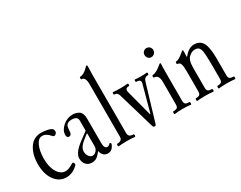

<svg xmlns="http://www.w3.org/2000/svg" viewBox="-86 -1172 2043 1628"><g transform="rotate(-30 935.5 -357.5)"><path d="M196 11Q127 11 83.5 -49Q40 -109 40 -206Q40 -302 81 -363.5Q122 -425 197 -425Q232 -425 265.5 -416Q299 -407 305 -392Q308 -386 308 -371Q308 -364 299.5 -354.5Q291 -345 282 -345Q272 -345 265 -354Q230 -397 191 -397Q152 -397 129.5 -346.5Q107 -296 107 -220Q107 -139 138 -88.5Q169 -38 217 -38Q246 -38 296 -69Q301 -73 306.5 -68.5Q312 -64 313.5 -56.5Q315 -49 312 -42Q260 11 196 11Z M445 11Q411 11 389.5 -12Q368 -35 368 -73Q368 -129 458 -195L533 -251V-349Q533 -392 477 -392Q436 -392 423 -368Q417 -361 414 -324Q414 -277 387 -277Q365 -277 365 -306Q365 -351 408 -388Q451 -425 504 -425Q541 -425 570 -405Q595 -385 595 -333V-94Q595 -39 625 -39Q638 -39 654 -56Q657 -61 664 -54Q670 -48 667 -43Q647 11 602 11Q552 11 538 -48Q511 -13 491.5 -1Q472 11 445 11ZM479 -37Q500 -37 516.5 -56Q533 -75 533 -98V-221L529 -225Q471 -182 450.5 -157Q430 -132 430 -104Q430 -78 445 -57.5Q460 -37 479 -37Z M711 4Q704 4 704 -8.5Q704 -21 711 -21Q759 -21 759 -61V-573Q759 -646 722 -646Q715 -646 715 -658Q715 -670 722 -670Q758 -670 801 -715Q809 -726 817 -726Q822 -726 822 -712Q820 -680 820 -636V-61Q820 -21 868 -21Q875 -21 875 -8.5Q875 4 868 4Q833 0 790 0Q746 0 711 4Z M1059 11Q1047 11 1042 -3L937 -360Q928 -395 898 -395Q891 -395 891 -406.5Q891 -418 898 -418Q933 -415 968 -415Q1004 -415 1039 -418Q1046 -418 1046 -406.5Q1046 -395 1039 -395Q998 -395 1008 -355L1075 -100H1080L1150 -358Q1160 -395 1113 -395Q1106 -395 1106 -406.5Q1106 -418 1113 -418Q1143 -415 1169 -415Q1198 -415 1227 -418Q1234 -418 1234 -406.5Q1234 -395 1227 -395Q1191 -395 1181 -360L1076 -8Q1072 11 1059 11Z M1286 -557Q1286 -575 1298.5 -587.5Q1311 -600 1328 -600Q1347 -600 1359.5 -587.5Q1372 -575 1372 -557Q1372 -538 1359 -525Q1346 -512 1328 -512Q1310 -512 1298 -525Q1286 -538 1286 -557ZM1259 5Q1253 5 1253 -8Q1253 -21 1259 -21Q1286 -21 1296.5 -29.5Q1307 -38 1307 -61V-281Q1307 -351 1262 -351Q1255 -351 1255 -363Q1255 -375 1262 -375Q1293 -375 1346 -418Q1360 -431 1366 -431Q1370 -431 1370 -417Q1368 -394 1368 -345V-61Q1368 -38 1378.5 -29.5Q1389 -21 1416 -21Q1422 -21 1422 -8Q1422 5 1416 5Q1383 0 1338 0Q1291 0 1259 5Z M1480 4Q1474 4 1474 -8.5Q1474 -21 1480 -21Q1505 -21 1516 -29.5Q1527 -38 1527 -61V-260Q1527 -308 1519.5 -329.5Q1512 -351 1491 -351Q1484 -351 1484 -363Q1484 -375 1491 -375Q1518 -375 1569 -420Q1580 -431 1585 -431Q1590 -431 1590 -417Q1588 -389 1588 -366L1593 -365Q1639 -425 1693 -425Q1760 -425 1784 -363Q1801 -310 1801 -231V-61Q1801 -38 1812 -29.5Q1823 -21 1848 -21Q1855 -21 1855 -8.5Q1855 4 1848 4Q1815 0 1771 0Q1728 0 1692 4Q1686 4 1686 -8.5Q1686 -21 1692 -21Q1717 -21 1728 -29.5Q1739 -38 1739 -61V-176Q1739 -326 1728 -351Q1719 -371 1708 -377.5Q1697 -384 1679 -384Q1648 -384 1624 -362Q1589 -339 1589 -255V-61Q1589 -38 1600 -29.5Q1611 -21 1636 -21Q1643 -21 1643 -8.5Q1643 4 1636 4Q1603 0 1558 0Q1515 0 1480 4Z"/></g></svg>

Font: Junicode Cond Light
Style: Regular
Weight: 300
Width: 3
Designer: Peter S. Baker
Version: Version 2.201